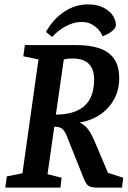

<svg xmlns="http://www.w3.org/2000/svg" viewBox="-20 -853 580 873"><path d="M380 -833Q421 -833 449 -819Q477 -805 492 -783.5Q507 -762 507 -739Q507 -725 489 -711Q471 -697 446 -688Q441 -703 428.5 -717.5Q416 -732 397 -742.5Q378 -753 352 -753Q323 -753 297 -742Q271 -731 250.5 -715.5Q230 -700 217 -685L189 -708Q223 -768 273 -800.5Q323 -833 380 -833ZM4 0 11 -51 82 -65 155 -583 86 -597 93 -648H329Q388 -648 431.5 -633.5Q475 -619 498.5 -586Q522 -553 522 -497Q522 -444 499 -402Q476 -360 436 -332.5Q396 -305 342 -296Q369 -283 384.5 -259.5Q400 -236 415 -199L471 -67L540 -45L535 0H423Q394 0 382.5 -8Q371 -16 361 -41L283 -236Q273 -260 261 -268.5Q249 -277 227 -277L196 -61L260 -45L255 0ZM234 -332Q319 -332 363.5 -371Q408 -410 408 -492Q408 -538 384 -562.5Q360 -587 310 -587Q294 -587 284.5 -585.5Q275 -584 270 -582Z"/></svg>

Font: Faustina Light SemiBold
Style: Italic
Weight: 600
Italic angle: -8°
Version: Version 1.200